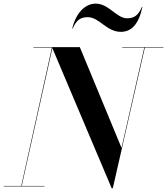

<svg xmlns="http://www.w3.org/2000/svg" viewBox="-56 -1004 900 1034"><path d="M416.5 -911.5C479 -911.5 517.5 -832.5 594.5 -832.5C651 -832.5 691 -872 711 -967H708.5C688.5 -920 665.5 -905.5 628 -905.5C572 -905.5 530 -984.5 459.5 -984.5C403 -984.5 353 -935 333 -850H335.5C355.5 -897 378.5 -911.5 416.5 -911.5ZM-36 -2.5V0H183.5V-2.5H61L226 -745L545.5 10H551.5L724 -747.5H824.5V-750H602V-747.5H721L598.5 -207.5L374 -750H124V-747.5H223.5L58.5 -2.5Z"/></svg>

Font: Bodoni* 72pt Medium
Style: Italic
Weight: 500
Italic angle: -13°
Version: Version 2.3